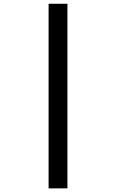

<svg xmlns="http://www.w3.org/2000/svg" viewBox="-20 -865 626 1036"><path d="M242.2 151.4H343.8V-844.7H242.2Z"/></svg>

Font: CaskaydiaCove Nerd Font
Style: Regular
Weight: 400
Designer: Aaron Bell
Foundry: Saja Typeworks
Version: Version 2111.1;Nerd Fonts 2.3.3